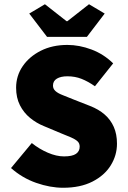

<svg xmlns="http://www.w3.org/2000/svg" viewBox="-20 -874 604 906"><path d="M278 12Q217 12 151 -11Q85 -34 32 -81L130 -199Q165 -171 205.5 -153.5Q246 -136 282 -136Q321 -136 338.5 -148Q356 -160 356 -182Q356 -198 345.5 -207.5Q335 -217 315.5 -225.5Q296 -234 268 -245L187 -279Q152 -293 122 -317.5Q92 -342 74 -377.5Q56 -413 56 -460Q56 -516 87 -561.5Q118 -607 172.5 -634.5Q227 -662 298 -662Q354 -662 411.5 -640.5Q469 -619 514 -575L428 -467Q395 -490 364.5 -502Q334 -514 298 -514Q267 -514 248.5 -503Q230 -492 230 -470Q230 -455 241.5 -444.5Q253 -434 275 -425.5Q297 -417 326 -405L405 -374Q446 -358 474 -333.5Q502 -309 517 -275Q532 -241 532 -196Q532 -141 502.5 -93.5Q473 -46 416 -17Q359 12 278 12ZM202 -700 118 -810 192 -854 294 -774H298L400 -854L474 -810L390 -700Z"/></svg>

Font: Assistant ExtraLight ExtraBold
Style: Regular
Weight: 800
Version: Version 3.000